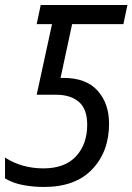

<svg xmlns="http://www.w3.org/2000/svg" viewBox="-30 -734 527 764"><path d="M145 10Q270 10 337 -60.5Q404 -131 404 -242Q404 -322 358.5 -373Q313 -424 223 -424H211L257 -638H461L477 -714H132L116 -638H177L116 -357H193Q251 -357 284 -328.5Q317 -300 317 -238Q317 -160 272.5 -112Q228 -64 143 -64Q57 -64 -10 -107V-24Q22 -5 62.5 2.5Q103 10 145 10Z"/></svg>

Font: Noto Sans UI SemiCondensed
Style: Italic
Weight: 400
Width: 4
Italic angle: -12°
Designer: Monotype Design Team
Foundry: Monotype Imaging Inc.
Version: Version 1.901